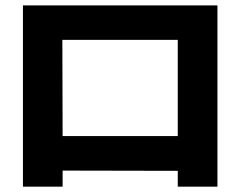

<svg xmlns="http://www.w3.org/2000/svg" viewBox="-20 -699 904 723"><path d="M66.4 -678.7H798.8V3.9H649.4V-55.7L215.8 -56.6V3.9H66.4ZM649.4 -186.5V-548.8H214.8L215.8 -186.5Z"/></svg>

Font: Pretendard GOV ExtraBold
Style: Regular
Weight: 800
Designer: Base glyphs from Inter by Rasmus Andersson; Hangeul glyphs from Noto Sans CJK(Source Han Sans) by Jang Soo-young and Kan
Foundry: Kil Hyung-jin
Version: Version 1.309